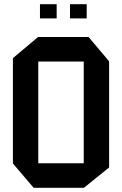

<svg xmlns="http://www.w3.org/2000/svg" viewBox="-20 -888 578 908"><path d="M161 -597V-713H399L496 -598V-597ZM139 0 41 -115V-116H376V0ZM41 -116V-613L160 -713H161V-116ZM376 0V-597H496V-96L377 0ZM311 -801V-868H390V-801ZM169 -801V-868H248V-801Z"/></svg>

Font: Foldit Medium
Style: Regular
Weight: 500
Version: Version 1.003